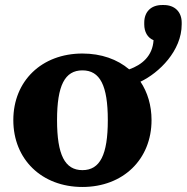

<svg xmlns="http://www.w3.org/2000/svg" viewBox="-20 -729 743 764"><path d="M308 -52C238 -52 207 -113 207 -251C207 -389 238 -449 308 -449C378 -449 409 -389 409 -251C409 -113 378 -52 308 -52ZM33 -251C33 -95 146 15 308 15C470 15 583 -95 583 -251C583 -310 567 -362 539 -404C613 -439 703 -527 703 -632V-639C703 -682 675 -709 632 -709H625C581 -709 554 -682 554 -639V-632C554 -602 567 -579 591 -569C587 -506 545 -471 494 -453C447 -493 383 -516 308 -516C146 -516 33 -407 33 -251Z"/></svg>

Font: LT Superior Serif ExtraBold
Style: Regular
Weight: 800
Designer: Daniel Lyons
Foundry: LyonsType
Version: Version 2.120;FEAKit 1.0